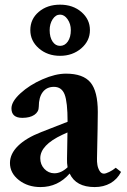

<svg xmlns="http://www.w3.org/2000/svg" viewBox="-20 -778 535 810"><path d="M233.4 -542.5Q180.2 -542.5 144 -574Q107.9 -605.5 107.9 -650.9Q107.9 -697.8 143.6 -728Q179.2 -758.3 233.4 -758.3Q287.6 -758.3 323.5 -727.3Q359.4 -696.3 359.4 -650.9Q359.4 -605.5 322.8 -574Q286.1 -542.5 233.4 -542.5ZM233.4 -584.5Q253.4 -584.5 266.1 -602.8Q278.8 -621.1 278.8 -650.9Q278.8 -677.2 265.1 -696.8Q251.5 -716.3 233.4 -716.3Q214.8 -716.3 202.1 -696.8Q189.5 -677.2 189.5 -650.9Q189.5 -621.1 201.7 -602.8Q213.9 -584.5 233.4 -584.5ZM150.9 11.2Q97.2 11.2 59.6 -18.3Q22 -47.9 22 -90.3Q22 -128.9 55.9 -162.4Q89.8 -195.8 153.8 -220.7L265.1 -264.2V-265.1Q265.1 -347.2 252.7 -379.4Q240.2 -411.6 207.5 -411.6Q177.2 -411.6 160.4 -389.6Q143.6 -367.7 143.6 -327.6Q143.6 -306.2 125 -293.5Q106.4 -280.8 74.2 -280.8Q28.3 -280.8 28.3 -320.8Q28.3 -349.6 66.4 -384.5Q104.5 -419.4 159.2 -443.4Q213.9 -467.3 258.3 -467.3Q330.6 -467.3 361.6 -430.2Q392.6 -393.1 392.6 -305.7Q392.6 -260.7 389.2 -109.4Q388.7 -95.7 390.9 -82.3Q393.1 -68.8 400.1 -57.1Q407.2 -45.4 418.5 -45.4Q425.8 -45.4 440.7 -52.5Q455.6 -59.6 468.3 -70.3L490.7 -52.7Q474.6 -21.5 445.8 -5.1Q417 11.2 379.4 11.2Q300.3 11.2 273.9 -45.9Q224.1 11.2 150.9 11.2ZM149.9 -110.4Q149.9 -84 167 -65.7Q184.1 -47.4 209 -46.9Q238.3 -46.9 265.1 -72.3Q262.2 -89.4 262.7 -107.9Q262.7 -126.5 263.7 -163.6Q264.6 -200.7 264.6 -219.2L243.2 -209.5Q149.9 -166 149.9 -110.4Z"/></svg>

Font: Elstob 6pt
Style: Bold
Weight: 700
Designer: Peter S. Baker
Version: Version 1.015